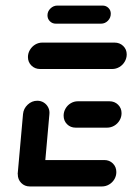

<svg xmlns="http://www.w3.org/2000/svg" viewBox="-20 -672 477 692"><path d="M43.7 -44.8 63 -261.1Q64.8 -280.7 79.8 -294.8Q94.8 -308.9 114.4 -308.9Q127.4 -308.9 137.8 -302.4Q148.1 -295.9 153.7 -285Q159.3 -274.1 158.1 -261.1L138.9 -44.8ZM399.3 -51.9Q399.3 -37.8 392.2 -25.9Q385.2 -14.1 373.1 -7Q361.1 0 347.4 0H87.4Q68.9 0 56.5 -12.6Q44.1 -25.2 44.1 -43.7Q44.1 -57.4 51.1 -69.3Q58.1 -81.1 70 -88.1Q81.9 -95.2 95.6 -95.2H355.9Q374.4 -95.2 386.9 -82.8Q399.3 -70.4 399.3 -51.9ZM209.3 -255.2Q209.3 -268.9 216.3 -280.9Q223.3 -293 235.2 -300Q247 -307 260.7 -307H374.4Q393 -307 405.6 -294.6Q418.1 -282.2 418.1 -264.1Q418.1 -250 410.9 -238Q403.7 -225.9 391.7 -218.9Q379.6 -211.9 365.9 -211.9H252.6Q234.1 -211.9 221.7 -224.3Q209.3 -236.7 209.3 -255.2ZM80.7 -466.3Q80.7 -480.4 88 -492.4Q95.2 -504.4 107 -511.5Q118.9 -518.5 132.6 -518.5H392.6Q411.5 -518.5 424.1 -506.3Q436.7 -494.1 436.7 -475.9Q436.7 -461.9 429.4 -449.6Q422.2 -437.4 410.2 -430.4Q398.1 -423.3 384.4 -423.3H124.4Q105.9 -423.3 93.3 -435.7Q80.7 -448.1 80.7 -466.3ZM151.1 -616.7Q151.1 -631.1 161.9 -641.5Q172.6 -651.9 186.7 -651.9H349.6Q362.2 -651.9 370.7 -643.5Q379.3 -635.2 379.3 -622.6Q379.3 -607.8 368.9 -597.2Q358.5 -586.7 344.1 -586.7H181.1Q168.5 -586.7 159.8 -595.4Q151.1 -604.1 151.1 -616.7Z"/></svg>

Font: 26F Galaxy Sans Extra Bold
Style: Italic
Weight: 800
Italic angle: -5°
Designer: C₂₉H₂₅N₃O₅
Version: Version 1.200